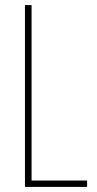

<svg xmlns="http://www.w3.org/2000/svg" viewBox="-20 -734 381 754"><path d="M78 0H322V-25H104V-714H78Z"/></svg>

Font: Noto Sans Myanmar ExtraCondensed Thin
Style: Regular
Weight: 100
Width: 2
Designer: Monotype Design Team
Foundry: Monotype Imaging Inc.
Version: Version 2.107